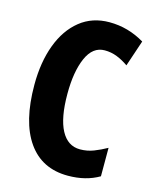

<svg xmlns="http://www.w3.org/2000/svg" viewBox="-111 -800 716 886"><g transform="rotate(15 247.0 -357.0)"><path d="M314 -593Q257 -593 228 -527Q199 -461 199 -355Q199 -240 230.5 -181Q262 -122 321 -122Q355 -122 386 -134Q417 -146 447 -163V-27Q384 10 298 10Q174 10 107.5 -84.5Q41 -179 41 -356Q41 -464 72 -547Q103 -630 161.5 -677Q220 -724 302 -724Q391 -724 470 -677L428 -552Q401 -571 373 -582Q345 -593 314 -593Z"/></g></svg>

Font: Noto Sans Lao Looped ExtraCondensed ExtraBold
Style: Regular
Weight: 800
Width: 2
Designer: Mark Frömberg, Ben Mitchell
Foundry: The Fontpad Ltd
Version: Version 1.002; ttfautohint (v1.8.4.7-5d5b)